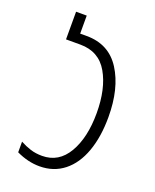

<svg xmlns="http://www.w3.org/2000/svg" viewBox="-136 -793 710 881"><g transform="rotate(20 218.5 -352.0)"><path d="M52 -17V-69Q78 -55 103.5 -47Q129 -39 160 -39Q241 -39 285 -114Q329 -189 329 -309Q329 -428 285.5 -503.5Q242 -579 151 -579H81V-714H133V-626H165Q274 -626 330 -538Q386 -450 386 -310Q386 -214 360 -141.5Q334 -69 284 -29.5Q234 10 165 10Q109 10 52 -17Z"/></g></svg>

Font: Noto Sans Georgian Light Cond
Style: Regular
Weight: 300
Width: 3
Designer: Monotype Design team
Foundry: Monotype Imaging Inc.
Version: Version 1.000